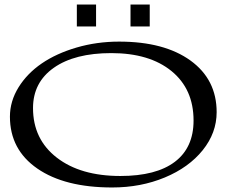

<svg xmlns="http://www.w3.org/2000/svg" viewBox="-20 -809 1007 849"><path d="M476.1 20Q266.1 20 145 -63.7Q23.9 -147.5 23.9 -293Q23.9 -361.3 62 -422.9Q100.1 -484.4 164.8 -528.6Q229.5 -572.8 318.8 -598.9Q408.2 -625 506.8 -625Q706.5 -625 822.3 -541.3Q938 -457.5 938 -313Q938 -221.7 876.5 -145Q814.9 -68.4 708.7 -24.2Q602.5 20 476.1 20ZM126 -331.1Q126 -193.4 231 -112.1Q335.9 -30.8 512.2 -30.8Q670.4 -30.8 753.2 -93.5Q835.9 -156.2 835.9 -275.9Q835.9 -415 738.5 -494.6Q641.1 -574.2 472.2 -574.2Q310.5 -574.2 218.3 -509.5Q126 -444.8 126 -331.1ZM319.8 -691.9V-789.1H404.8V-691.9ZM557.1 -691.9V-789.1H642.1V-691.9Z"/></svg>

Font: Halibut Exp
Style: Regular
Weight: 400
Width: 7
Designer: Matteo Maggi
Foundry: Collletttivo
Version: Version 3.080 | FøM Fix